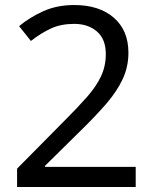

<svg xmlns="http://www.w3.org/2000/svg" viewBox="-20 -744 612 764"><path d="M520 0H48V-73L235 -262Q289 -316 326 -358Q363 -400 382 -440.5Q401 -481 401 -529Q401 -588 366 -618.5Q331 -649 275 -649Q223 -649 183.5 -631Q144 -613 103 -581L56 -640Q98 -675 152.5 -699.5Q207 -724 275 -724Q375 -724 433 -673.5Q491 -623 491 -534Q491 -478 468 -429Q445 -380 404 -332.5Q363 -285 308 -231L159 -84V-80H520Z"/></svg>

Font: Noto Sans Vai
Style: Regular
Weight: 400
Designer: Monotype Design Team
Foundry: Monotype Imaging Inc.
Version: Version 2.001; ttfautohint (v1.8.4.7-5d5b)